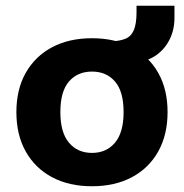

<svg xmlns="http://www.w3.org/2000/svg" viewBox="-20 -637 640 668"><path d="M300 11Q220 11 161 -20.5Q102 -52 69.5 -110Q37 -168 37 -247Q37 -326 69.5 -383.5Q102 -441 161 -472.5Q220 -504 300 -504Q380 -504 439 -472.5Q498 -441 530.5 -383.5Q563 -326 563 -247Q563 -168 530.5 -110Q498 -52 439 -20.5Q380 11 300 11ZM300 -105Q350 -105 380 -140.5Q410 -176 410 -247Q410 -319 380 -353.5Q350 -388 300 -388Q250 -388 220 -353.5Q190 -319 190 -247Q190 -176 220 -140.5Q250 -105 300 -105ZM455 -420 365 -476V-493Q396 -494 416 -502Q436 -510 445.5 -532Q455 -554 455 -594V-617H587V-575Q587 -534 570.5 -500.5Q554 -467 525 -446Q496 -425 455 -420Z"/></svg>

Font: Nunito Sans 11pt ExtraBold
Style: Regular
Weight: 800
Version: Version 3.101;gftools[0.9.27]